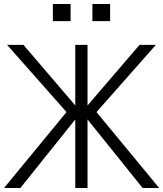

<svg xmlns="http://www.w3.org/2000/svg" viewBox="-24 -943 818 963"><path d="M241.2 -836.9V-922.9H330.1V-836.9ZM439.5 -836.9V-922.9H528.3V-836.9ZM-3.9 0 309.6 -380.9 11.7 -717.8H93.8L353.5 -414.1V-717.8H415V-414.1L675.8 -717.8H757.8L460 -380.9L774.4 0H691.4L415 -343.8V0H353.5V-343.8L78.1 0Z"/></svg>

Font: Gothic A1 Light
Style: Regular
Weight: 300
Version: Version 2.50